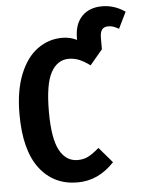

<svg xmlns="http://www.w3.org/2000/svg" viewBox="-58 -893 719 956"><g transform="rotate(-5 301.5 -415.5)"><path d="M603 -810 563 -728Q547 -737 535.5 -741Q524 -745 510 -745Q489 -745 479 -732Q469 -719 469 -691V-634L406 -559Q378 -580 353 -590.5Q328 -601 300 -601Q243 -601 211 -542.5Q179 -484 179 -347Q179 -213 211 -154Q243 -95 301 -95Q332 -95 355.5 -107.5Q379 -120 409 -146L475 -69Q396 16 291 16Q172 16 102 -75.5Q32 -167 32 -347Q32 -465 65 -546.5Q98 -628 153.5 -668Q209 -708 277 -708Q316 -708 350 -691V-700Q350 -770 387 -808.5Q424 -847 488 -847Q550 -847 603 -810Z"/></g></svg>

Font: Fira Sans Extra Condensed SemiBold
Style: Regular
Weight: 600
Width: 1
Designer: Carrois Corporate & Edenspiekermann AG
Foundry: Carrois Corporate GbR & Edenspiekermann AG
Version: Version 4.203